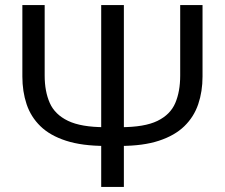

<svg xmlns="http://www.w3.org/2000/svg" viewBox="-20 -733 882 753"><path d="M393.5 -160.7Q301.7 -160.7 238.9 -181.1Q176.2 -201.4 138.6 -238Q100.9 -274.7 84.3 -324.4Q67.7 -374.1 67.7 -432.9Q67.7 -441.6 67.7 -457.2Q67.7 -472.7 67.7 -489.7Q67.7 -552.4 67.7 -604.6Q67.7 -656.8 67.7 -713H155.2Q155.2 -675.5 155.2 -640.3Q155.2 -605.1 155.2 -568.4Q155.2 -531.7 155.2 -489.7V-436.5Q155.2 -374.6 175.2 -329.2Q195.2 -283.9 246.7 -259.1Q298.2 -234.2 392.1 -234.2ZM376.9 0Q376.9 -59.5 376.9 -114.6Q376.9 -169.7 376.9 -235.5V-474.7Q376.9 -541.9 376.9 -597.6Q376.9 -653.3 376.9 -713H465.8Q465.8 -653.3 465.8 -597.6Q465.8 -541.9 465.8 -474.7V-235.5Q465.8 -169.7 465.8 -114.6Q465.8 -59.5 465.8 0ZM451.4 -160.7 452.8 -234.2Q546.9 -234.2 597.5 -258.9Q648 -283.5 667.4 -328.9Q686.7 -374.2 686.7 -436.5V-489.7Q686.7 -552.4 686.7 -604.6Q686.7 -656.8 686.7 -713H774.3Q774.3 -656.8 774.3 -604.6Q774.3 -552.4 774.3 -489.7Q774.3 -472.7 774.3 -457.2Q774.3 -441.6 774.3 -432.9Q774.3 -374.1 757.4 -324.4Q740.6 -274.7 702.9 -238Q665.2 -201.4 603.4 -181.1Q541.5 -160.7 451.4 -160.7Z"/></svg>

Font: Commissioner Thin
Style: Regular
Weight: 100
Designer: Kostas Bartsokas
Foundry: Kostas Bartsokas
Version: Version 1.001;gftools[0.9.23]